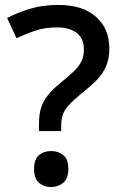

<svg xmlns="http://www.w3.org/2000/svg" viewBox="-20 -744 488 778"><path d="M138 -213V-243Q138 -279 146 -306Q154 -333 173.5 -357.5Q193 -382 225 -408Q261 -437 281.5 -457.5Q302 -478 311 -497.5Q320 -517 320 -544Q320 -587 291.5 -610Q263 -633 210 -633Q163 -633 124 -620Q85 -607 47 -589L9 -671Q52 -694 103.5 -709Q155 -724 217 -724Q315 -724 369 -676Q423 -628 423 -548Q423 -505 409 -473.5Q395 -442 368.5 -416Q342 -390 305 -361Q275 -336 258 -317Q241 -298 234.5 -279.5Q228 -261 228 -234V-213ZM118 -59Q118 -99 138 -115.5Q158 -132 188 -132Q216 -132 236.5 -115.5Q257 -99 257 -59Q257 -21 236.5 -3.5Q216 14 188 14Q158 14 138 -3.5Q118 -21 118 -59Z"/></svg>

Font: Noto Sans Adlam Unjoined Medium
Style: Regular
Weight: 500
Version: Version 3.001